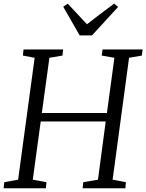

<svg xmlns="http://www.w3.org/2000/svg" viewBox="-24 -1008 784 1028"><path d="M-4.5 0 -1 -32.5 73 -46 161.5 -698.5 98.5 -710.5 102 -743H314L310.5 -710.5L240.5 -698.5L200 -403H548.5L588.5 -698.5L520.5 -710.5L525 -743H739.5L735.5 -710.5L667 -698.5L579 -46L650 -32.5L647.5 0H418.5L421.5 -32.5L500.5 -46L542 -357.5H194L151.5 -46L224.5 -32.5L222 0ZM402.5 -818.5 314.5 -972 338.5 -988.5Q364 -961 389.8 -933.8Q415.5 -906.5 441.5 -878Q475.5 -905 511.8 -932.2Q548 -959.5 587 -988.5L608.5 -971L468.5 -818.5Z"/></svg>

Font: Merriweather 60pt Light
Style: Italic
Weight: 300
Italic angle: -7.8°
Version: Version 2.101